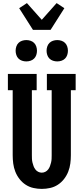

<svg xmlns="http://www.w3.org/2000/svg" viewBox="-20 -1213 540 1241"><path d="M250 8Q223 8 196 2Q169 -4 146 -19Q123 -34 106 -56Q89 -78 79 -103.5Q69 -129 65.5 -156Q62 -183 62 -210V-630H31V-735H217V-630H186V-210Q186 -198 186.5 -186Q187 -174 190 -162Q193 -150 197 -139Q201 -128 208.5 -118Q216 -108 227 -102.5Q238 -97 250 -97Q262 -97 273 -102.5Q284 -108 291.5 -118Q299 -128 303 -139Q307 -150 310 -162Q313 -174 313.5 -186Q314 -198 314 -210V-630H283V-735H469V-630H438V-210Q438 -183 434.5 -156Q431 -129 421 -103.5Q411 -78 394 -56Q377 -34 354 -19Q331 -4 304 2Q277 8 250 8ZM350 -816Q336 -816 322.5 -820.5Q309 -825 299.5 -834.5Q290 -844 285.5 -857.5Q281 -871 281 -885Q281 -899 285.5 -912.5Q290 -926 299.5 -935.5Q309 -945 322.5 -949.5Q336 -954 350 -954Q364 -954 377.5 -949.5Q391 -945 400.5 -935.5Q410 -926 414.5 -912.5Q419 -899 419 -885Q419 -871 414.5 -857.5Q410 -844 400.5 -834.5Q391 -825 377.5 -820.5Q364 -816 350 -816ZM150 -816Q136 -816 122.5 -820.5Q109 -825 99.5 -834.5Q90 -844 85.5 -857.5Q81 -871 81 -885Q81 -899 85.5 -912.5Q90 -926 99.5 -935.5Q109 -945 122.5 -949.5Q136 -954 150 -954Q164 -954 177.5 -949.5Q191 -945 200.5 -935.5Q210 -926 214.5 -912.5Q219 -899 219 -885Q219 -871 214.5 -857.5Q210 -844 200.5 -834.5Q191 -825 177.5 -820.5Q164 -816 150 -816ZM193 -1020 104 -1160 154 -1193 250 -1085 346 -1193 396 -1160 307 -1020Z"/></svg>

Font: Iosevka Curly Slab Extrabold
Style: Regular
Weight: 800
Monospace: yes
Designer: Belleve Invis
Foundry: Belleve Invis
Version: Version 22.1.2; ttfautohint (v1.8.4)